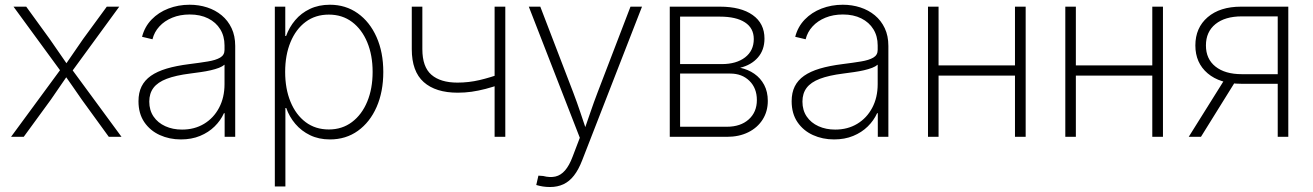

<svg xmlns="http://www.w3.org/2000/svg" viewBox="-20 -563 5402 790"><path d="M25.4 0 239.3 -291 238.8 -257.8 35.6 -535.6H87.9L184.6 -402.3Q205.6 -372.6 225.1 -343.8Q244.6 -314.9 264.6 -286.6H242.2Q262.2 -314.9 281.5 -343.8Q300.8 -372.6 321.8 -402.3L419.4 -535.6H470.7L267.1 -256.8V-289.6L480 0H427.7L316.4 -153.3Q296.4 -181.6 278.3 -208.3Q260.3 -234.9 241.2 -261.2H263.7Q245.1 -234.9 227.3 -208.3Q209.5 -181.6 189.5 -153.3L77.6 0Z M724.1 10.7Q677.2 10.7 637.5 -7.3Q597.7 -25.4 573.7 -60.5Q549.8 -95.7 549.8 -146.5Q549.8 -181.6 562.5 -207.3Q575.2 -232.9 600.8 -251Q626.5 -269 665.8 -280.8Q705.1 -292.5 759.3 -299.3Q802.7 -304.7 835.2 -310.1Q867.7 -315.4 885.7 -325.9Q903.8 -336.4 903.8 -357.4V-376Q903.8 -414.1 886.2 -442.6Q868.7 -471.2 836.4 -487.3Q804.2 -503.4 760.7 -503.4Q720.7 -503.4 688.7 -490.2Q656.7 -477.1 635.7 -454.1Q614.7 -431.2 607.4 -401.4L564.5 -411.6Q575.2 -453.1 603.8 -482.7Q632.3 -512.2 672.9 -527.8Q713.4 -543.5 760.3 -543.5Q798.3 -543.5 832.3 -532.5Q866.2 -521.5 892.1 -500Q918 -478.5 932.9 -447Q947.8 -415.5 947.8 -374V0H904.3V-97.2H901.4Q887.7 -66.9 862.8 -42.5Q837.9 -18.1 803 -3.7Q768.1 10.7 724.1 10.7ZM729 -29.8Q780.3 -29.8 819.6 -53.5Q858.9 -77.1 881.3 -119.4Q903.8 -161.6 903.8 -216.8V-296.9Q895.5 -289.6 880.9 -283.9Q866.2 -278.3 847.2 -273.9Q828.1 -269.5 806.2 -266.4Q784.2 -263.2 761.7 -260.3Q703.1 -252.9 666 -238.8Q628.9 -224.6 611.6 -201.7Q594.2 -178.7 594.2 -145Q594.2 -109.4 611.8 -83.5Q629.4 -57.6 660.2 -43.7Q690.9 -29.8 729 -29.8Z M1110.8 204.1V-535.6H1153.8V-415H1157.2Q1169.9 -450.7 1194.6 -480Q1219.2 -509.3 1255.4 -526.4Q1291.5 -543.5 1337.4 -543.5Q1402.3 -543.5 1451.9 -508.3Q1501.5 -473.1 1529.3 -410.6Q1557.1 -348.1 1557.1 -267.1Q1557.1 -185.1 1529.5 -122.6Q1502 -60.1 1452.6 -24.7Q1403.3 10.7 1337.4 10.7Q1292 10.7 1256.1 -6.6Q1220.2 -23.9 1195.3 -53.2Q1170.4 -82.5 1157.7 -118.7H1154.3V204.1ZM1333 -30.3Q1387.7 -30.3 1428.2 -60.8Q1468.8 -91.3 1491 -144.8Q1513.2 -198.2 1513.2 -267.1Q1513.2 -335.9 1491 -389.2Q1468.8 -442.4 1428.5 -472.7Q1388.2 -502.9 1333 -502.9Q1277.8 -502.9 1237.5 -472.9Q1197.3 -442.9 1175.3 -389.6Q1153.3 -336.4 1153.3 -267.1Q1153.3 -197.8 1175.3 -144.3Q1197.3 -90.8 1237.5 -60.5Q1277.8 -30.3 1333 -30.3Z M1863.3 -181.6Q1772.5 -181.6 1723.4 -225.3Q1674.3 -269 1674.3 -360.8V-535.6H1717.8V-360.8Q1717.8 -287.6 1755.1 -255.4Q1792.5 -223.1 1862.3 -223.1Q1908.7 -223.1 1953.4 -233.6Q1998 -244.1 2044.4 -261.2V-217.8Q2008.3 -205.1 1978.3 -197.3Q1948.2 -189.5 1920.4 -185.5Q1892.6 -181.6 1863.3 -181.6ZM2015.1 0V-535.6H2059.1V0Z M2186.5 198.2 2195.3 159.7 2214.8 161.1Q2243.2 168.5 2265.4 163.3Q2287.6 158.2 2304.9 138.2Q2322.3 118.2 2335.9 82L2365.7 3.9L2155.8 -535.6H2203.1L2338.4 -183.1Q2354 -142.1 2367.7 -101.3Q2381.3 -60.5 2395 -20H2381.3Q2395.5 -60.5 2409.4 -101.3Q2423.3 -142.1 2439 -183.1L2574.2 -535.6H2621.6L2375 97.7Q2360.4 135.3 2341.6 159.4Q2322.8 183.6 2298.3 195.1Q2273.9 206.5 2243.2 206.5Q2227.1 206.5 2213.4 204.3Q2199.7 202.1 2186.5 198.2Z M2735.8 0V-535.6H2941.9Q3028.3 -535.6 3076.9 -501.2Q3125.5 -466.8 3125.5 -404.3Q3125.5 -357.4 3098.4 -326.4Q3071.3 -295.4 3025.4 -284.2Q3058.1 -277.3 3083.7 -259.5Q3109.4 -241.7 3124.3 -213.6Q3139.2 -185.5 3139.2 -147.9Q3139.2 -104.5 3117.9 -71Q3096.7 -37.6 3058.8 -18.8Q3021 0 2970.7 0ZM2778.3 -41.5H2970.7Q3026.9 -41.5 3060.5 -71.5Q3094.2 -101.6 3094.2 -151.4Q3094.2 -200.2 3063.7 -230.2Q3033.2 -260.3 2984.9 -260.3H2778.3ZM2778.3 -299.3H2949.7Q3009.8 -299.3 3045.7 -326.9Q3081.5 -354.5 3081.5 -402.3Q3081.5 -447.3 3045.2 -470.9Q3008.8 -494.6 2941.9 -494.6H2778.3Z M3411.6 10.7Q3364.7 10.7 3325 -7.3Q3285.2 -25.4 3261.2 -60.5Q3237.3 -95.7 3237.3 -146.5Q3237.3 -181.6 3250 -207.3Q3262.7 -232.9 3288.3 -251Q3314 -269 3353.3 -280.8Q3392.6 -292.5 3446.8 -299.3Q3490.2 -304.7 3522.7 -310.1Q3555.2 -315.4 3573.2 -325.9Q3591.3 -336.4 3591.3 -357.4V-376Q3591.3 -414.1 3573.7 -442.6Q3556.2 -471.2 3523.9 -487.3Q3491.7 -503.4 3448.2 -503.4Q3408.2 -503.4 3376.2 -490.2Q3344.2 -477.1 3323.2 -454.1Q3302.2 -431.2 3294.9 -401.4L3252 -411.6Q3262.7 -453.1 3291.3 -482.7Q3319.8 -512.2 3360.4 -527.8Q3400.9 -543.5 3447.8 -543.5Q3485.8 -543.5 3519.8 -532.5Q3553.7 -521.5 3579.6 -500Q3605.5 -478.5 3620.4 -447Q3635.3 -415.5 3635.3 -374V0H3591.8V-97.2H3588.9Q3575.2 -66.9 3550.3 -42.5Q3525.4 -18.1 3490.5 -3.7Q3455.6 10.7 3411.6 10.7ZM3416.5 -29.8Q3467.8 -29.8 3507.1 -53.5Q3546.4 -77.1 3568.8 -119.4Q3591.3 -161.6 3591.3 -216.8V-296.9Q3583 -289.6 3568.4 -283.9Q3553.7 -278.3 3534.7 -273.9Q3515.6 -269.5 3493.7 -266.4Q3471.7 -263.2 3449.2 -260.3Q3390.6 -252.9 3353.5 -238.8Q3316.4 -224.6 3299.1 -201.7Q3281.7 -178.7 3281.7 -145Q3281.7 -109.4 3299.3 -83.5Q3316.9 -57.6 3347.7 -43.7Q3378.4 -29.8 3416.5 -29.8Z M4169.9 -293.9V-252H3830.1V-293.9ZM3841.8 -535.6V0H3798.3V-535.6ZM4200.2 -535.6V0H4156.2V-535.6Z M4734.9 -293.9V-252H4395V-293.9ZM4406.7 -535.6V0H4363.3V-535.6ZM4765.1 -535.6V0H4721.2V-535.6Z M5280.8 0H5237.3V-495.6H5089.4Q5020.5 -495.6 4981.2 -463.9Q4941.9 -432.1 4941.9 -376Q4941.9 -320.3 4981.2 -289.1Q5020.5 -257.8 5089.4 -257.8H5256.8V-218.3H5086.9Q4999.5 -218.3 4949 -261.2Q4898.4 -304.2 4898.4 -376Q4898.4 -448.7 4949 -492.2Q4999.5 -535.6 5086.4 -535.6H5280.8ZM4921.4 0H4871.1L5022.9 -242.7H5072.3Z"/></svg>

Font: Inter 20pt ExtraLight
Style: Regular
Weight: 250
Version: Version 4.001;git-66647c0bb